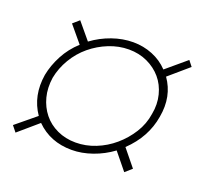

<svg xmlns="http://www.w3.org/2000/svg" viewBox="-67 -587 494 463"><g transform="rotate(20 179.5 -355.0)"><path d="M309 -216 292 -201 257 -244Q234 -227 207 -217.5Q180 -208 154 -208Q99 -208 63 -244L13 -201L1 -216L52 -258Q23 -300 32 -356Q37 -382 50.5 -407.5Q64 -433 86 -453L51 -495L67 -509L102 -467Q125 -484 152 -493.5Q179 -503 206 -503Q232 -503 255.5 -493.5Q279 -484 296 -466L347 -509L358 -495L308 -452Q337 -411 327 -356Q318 -301 274 -259ZM52 -356Q48 -329 54 -306Q60 -283 74 -265.5Q88 -248 109.5 -238Q131 -228 157 -228Q183 -228 208 -238Q233 -248 253.5 -265.5Q274 -283 288.5 -306Q303 -329 307 -356Q312 -382 306 -405.5Q300 -429 285.5 -446Q271 -463 249.5 -473Q228 -483 202 -483Q176 -483 151 -473Q126 -463 105.5 -446Q85 -429 71 -405.5Q57 -382 52 -356Z"/></g></svg>

Font: Moniqa Black Ita Display
Style: Italic
Weight: 900
Italic angle: -10°
Designer: Rajesh Rajput
Foundry: Rajesh Rajput
Version: Version 1.000